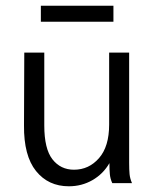

<svg xmlns="http://www.w3.org/2000/svg" viewBox="-20 -641 540 672"><path d="M64 -202 65 -457H135V-202Q135 -120 163.5 -83.5Q192 -47 239 -47Q291 -47 326.5 -87.5Q362 -128 362 -205V-457H432V-71Q432 -47 433.5 -31.5Q435 -16 442 0H373Q366 -15 364.5 -31Q363 -47 363 -70Q341 -32 303.5 -10.5Q266 11 221 11Q149 11 106 -42.5Q63 -96 64 -202ZM123 -621H377V-565H123Z"/></svg>

Font: Vazir Code FD
Style: Code-FD
Weight: 400
Foundry: DejaVu fonts team - Redesigned by Saber Rastikerdar
Version: Version 1.1.2